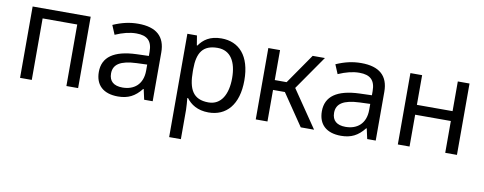

<svg xmlns="http://www.w3.org/2000/svg" viewBox="-65 -863 3581 1420"><g transform="rotate(10 1725.5 -153.0)"><path d="M85 0H173V-462H433V0H521V-536H85Z M821 10C896 10 948 -16 996 -77H1000L1017 0H1081V-366C1081 -486 1013 -546 877 -546C814 -546 755 -533 689 -504L718 -435C775 -460 827 -473 876 -473C958 -473 995 -437 995 -356V-325L904 -322C734 -316 651 -256 651 -145C651 -46 711 10 821 10ZM843 -61C777 -61 742 -91 742 -149C742 -218 795 -252 915 -257L994 -260V-215C994 -110 928 -61 843 -61Z M1247 240H1335V20C1335 -5 1331 -45 1329 -68H1335C1366 -26 1418 10 1501 10C1634 10 1722 -86 1722 -269C1722 -454 1634 -546 1502 -546C1415 -546 1367 -509 1335 -463H1331L1319 -536H1247ZM1488 -63C1371 -63 1335 -137 1335 -269V-286C1335 -411 1377 -472 1486 -472C1584 -472 1630 -392 1630 -270C1630 -150 1584 -63 1488 -63Z M1855 0H1943V-237H2032L2193 0H2293L2102 -280L2280 -536H2188L2032 -311H1943V-536H1855Z M2496 10C2571 10 2623 -16 2671 -77H2675L2692 0H2756V-366C2756 -486 2688 -546 2552 -546C2489 -546 2430 -533 2364 -504L2393 -435C2450 -460 2502 -473 2551 -473C2633 -473 2670 -437 2670 -356V-325L2579 -322C2409 -316 2326 -256 2326 -145C2326 -46 2386 10 2496 10ZM2518 -61C2452 -61 2417 -91 2417 -149C2417 -218 2470 -252 2590 -257L2669 -260V-215C2669 -110 2603 -61 2518 -61Z M2922 0H3010V-239H3278V0H3366V-536H3278V-313H3010V-536H2922Z"/></g></svg>

Font: Noto Sans Math
Style: Regular
Weight: 400
Designer: Monotype Design Team, Delve Withrington, Jeff Kellem
Foundry: Monotype Imaging Inc., Delve Fonts LLC
Version: Version 3.000